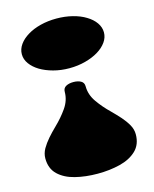

<svg xmlns="http://www.w3.org/2000/svg" viewBox="-124 -664 809 1007"><g transform="rotate(-15 280.5 -160.0)"><path d="M280.3 -311.5Q233.9 -311.5 193.4 -322.5Q152.8 -333.5 122.6 -351.6Q92.3 -370.1 74.7 -394.5Q57.1 -418.9 57.1 -446.8Q57.1 -474.6 74.7 -499.3Q92.3 -523.9 122.6 -542Q152.8 -560.5 193.4 -570.8Q233.9 -581.1 280.3 -581.1Q326.2 -581.1 367.2 -570.8Q408.2 -560.5 438 -542Q468.3 -523.9 485.6 -499.3Q502.9 -474.6 502.9 -446.8Q502.9 -418.9 485.6 -394.5Q468.3 -370.1 438 -351.6Q408.2 -333.5 367.2 -322.5Q326.2 -311.5 280.3 -311.5ZM280.3 261.2Q214.8 261.2 158.9 247.3Q103 233.4 68.8 200.7Q34.7 168 34.7 112.8Q34.7 86.4 48.8 61Q63 36.6 83.7 12.7Q104.5 -11.2 129.4 -35.2Q167 -71.3 195.3 -111.8Q223.6 -152.3 223.6 -198.2Q223.6 -218.3 239.7 -227.3Q255.9 -236.3 280.3 -236.3Q304.2 -236.3 320.6 -227.3Q336.9 -218.3 336.9 -198.2Q336.9 -152.3 365.5 -111.8Q394 -71.3 431.6 -35.2Q443.8 -22.9 455.1 -11.2Q466.3 0.5 477.1 12.7Q498 36.6 512 61.3Q525.9 85.9 525.9 112.8Q525.9 168 491.7 200.7Q457.5 233.4 401.6 247.3Q345.7 261.2 280.3 261.2Z"/></g></svg>

Font: Asset
Style: Regular
Weight: 400
Version: Version 1.003; ttfautohint (v1.8.4.7-5d5b)